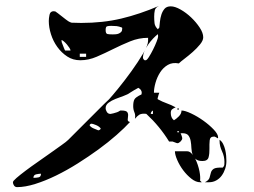

<svg xmlns="http://www.w3.org/2000/svg" viewBox="-20 -740 1040 787"><path d="M640 -720Q636 -718 635 -718ZM635 -718Q634 -717 633.5 -717Q633 -717 632 -716ZM856 -180Q841 -180 839.5 -164.5Q838 -149 838.5 -130Q839 -111 835 -95.5Q831 -80 810 -80Q799 -80 792 -82.5Q785 -85 780 -90Q786 -78 790.5 -64.5Q795 -51 797.5 -38.5Q800 -26 800.5 -15.5Q801 -5 800 0L807 7H800Q783 7 764.5 -7.5Q746 -22 731 -42Q716 -62 706.5 -84Q697 -106 697 -120H747Q760 -120 770 -105Q765 -118 764.5 -133.5Q764 -149 761.5 -162.5Q759 -176 752 -185Q745 -194 727 -194Q722 -194 720 -193Q722 -191 724.5 -183.5Q727 -176 727 -173Q727 -167 720 -160Q713 -153 707 -153Q705 -153 696.5 -156.5Q688 -160 687 -160H673Q635 -222 580 -273Q577 -274 570 -274Q558 -274 550.5 -269.5Q543 -265 533 -253Q536 -268 531 -279.5Q526 -291 526 -305Q526 -323 531 -332.5Q536 -342 560 -353Q561 -356 561 -360Q561 -372 547 -380Q543 -378 530 -370.5Q517 -363 513 -360Q504 -353 487 -347Q470 -341 453.5 -334.5Q437 -328 425 -319Q413 -310 413 -297Q413 -289 418 -281Q423 -273 433 -273Q435 -273 445 -275.5Q455 -278 460 -280Q461 -280 466.5 -283Q472 -286 473 -287H477Q497 -287 501.5 -280.5Q506 -274 505 -265.5Q504 -257 503.5 -249.5Q503 -242 513 -240Q491 -216 457.5 -186.5Q424 -157 383.5 -127.5Q343 -98 298.5 -70Q254 -42 210 -20.5Q166 1 124.5 14Q83 27 50 27Q42 27 37.5 20.5Q33 14 33 7Q33 2 47.5 -10.5Q62 -23 84.5 -40Q107 -57 134.5 -76Q162 -95 187 -113Q212 -131 232 -145Q252 -159 260 -167Q266 -173 279 -186Q292 -199 308.5 -215.5Q325 -232 343 -250Q361 -268 377.5 -284.5Q394 -301 407 -314Q420 -327 427 -333Q439 -346 465.5 -378.5Q492 -411 519 -448.5Q546 -486 566.5 -520.5Q587 -555 587 -573V-585Q549 -585 513.5 -570.5Q478 -556 444 -539Q410 -522 376.5 -507.5Q343 -493 309 -493Q279 -493 255.5 -508.5Q232 -524 215 -547.5Q198 -571 189 -599.5Q180 -628 180 -654Q180 -665 183 -679.5Q186 -694 200 -694Q204 -694 207 -693Q210 -691 217.5 -685.5Q225 -680 233.5 -673Q242 -666 249.5 -660.5Q257 -655 260 -653Q261 -652 266.5 -649.5Q272 -647 273 -647L313 -646Q402 -646 477.5 -664Q553 -682 632 -716Q617 -709 614.5 -697.5Q612 -686 612 -672Q612 -657 613.5 -644.5Q615 -632 627 -620L633 -627Q634 -636 635.5 -651Q637 -666 641.5 -680Q646 -694 654.5 -704Q663 -714 680 -714Q697 -714 720 -701Q743 -688 763.5 -668.5Q784 -649 798.5 -627Q813 -605 813 -587Q813 -574 800 -558Q787 -542 770 -527Q753 -512 736.5 -499.5Q720 -487 713 -480Q687 -485 668 -474Q649 -463 636.5 -443.5Q624 -424 617.5 -401Q611 -378 611 -360H633Q632 -358 629.5 -350Q627 -342 627 -340Q626 -339 626 -337Q626 -334 627 -333Q645 -323 663.5 -316.5Q682 -310 700 -300Q690 -296 685 -291.5Q680 -287 680 -277Q680 -257 693 -247Q702 -252 713 -263Q724 -274 724 -287Q738 -287 763.5 -275Q789 -263 813.5 -245.5Q838 -228 856 -209Q874 -190 874 -177Q874 -174 873 -173Q872 -174 867 -176.5Q862 -179 860 -180ZM442 -599Q448 -599 454.5 -599.5Q461 -600 467 -602.5Q473 -605 477 -609.5Q481 -614 481 -623Q481 -626 480 -627Q467 -632 458 -633Q449 -634 436 -634Q424 -634 418.5 -632Q413 -630 413 -617Q413 -602 420.5 -600.5Q428 -599 442 -599ZM577 -493Q582 -493 590.5 -506.5Q599 -520 607.5 -537Q616 -554 622 -569.5Q628 -585 628 -590Q628 -597 627 -600Q618 -593 607.5 -582Q597 -571 587.5 -557.5Q578 -544 572 -530Q566 -516 566 -503Q566 -500 567 -500Q568 -496 573 -493ZM269 -533Q269 -537 264.5 -544Q260 -551 254 -558Q248 -565 241.5 -570.5Q235 -576 232 -576L233 -567Q236 -559 241 -546Q246 -533 247 -533ZM333 -520H307V-507H333ZM707 -293Q706 -296 710 -296Q714 -296 713 -293Q713 -290 710 -290Q707 -290 707 -293ZM607 -287Q598 -282 598 -273H607ZM387 -207Q391 -208 393 -213Q388 -221 374.5 -227Q361 -233 353 -233Q352 -233 349.5 -230.5Q347 -228 347 -227Q351 -219 364 -213.5Q377 -208 380 -207Q381 -206 383 -206Q386 -206 387 -207ZM713 -200Q714 -203 710 -203Q706 -203 707 -200Q707 -197 710 -197Q713 -197 713 -200ZM880 -167Q889 -161 894.5 -150Q900 -139 903 -126.5Q906 -114 907 -101.5Q908 -89 908 -80Q908 -64 903 -48.5Q898 -33 889 -20.5Q880 -8 866.5 -0.5Q853 7 837 7H820Q836 -1 839 -12Q842 -23 844.5 -32.5Q847 -42 856 -48Q865 -54 893 -53Q899 -59 899.5 -64Q900 -69 900 -76Q900 -99 890 -120Q880 -141 880 -163ZM117 -11Q128 -11 138 -13Q148 -15 148 -28Q140 -28 128.5 -25.5Q117 -23 117 -11Z"/></svg>

Font: Genkaimincho
Style: Regular
Weight: 800
Designer: Dr. Ken Lunde (project architect, glyph set definition & overall production); Masataka HATTORI \u670D \u90E8 \u6B63 \u8C
Foundry: Adobe Systems Incorporated
Version: Version 1.00